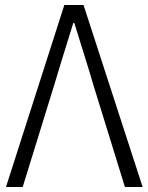

<svg xmlns="http://www.w3.org/2000/svg" viewBox="-20 -750 595 770"><path d="M315 -730 552 0H481L353 -414Q341 -456 328 -497Q300 -589 278 -658H274Q252 -589 224 -497L199 -414L71 0H4L238 -730Z"/></svg>

Font: 寒蝉端黑体 Light
Style: Regular
Weight: 300
Designer: ChillDuanSans {Warren2060}; 
Source Han Sans {Ryoko NISHIZUKA 西塚涼子 (kana, bopomofo & ideographs); Paul D. Hunt (Latin, G
Foundry: ChillType&Adobe
Version: Version 1.300;Glyphs 3.3 (3306)